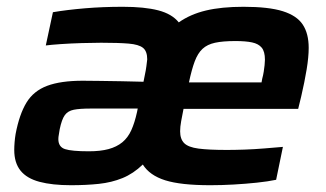

<svg xmlns="http://www.w3.org/2000/svg" viewBox="-20 -538 962 566"><path d="M189 8Q134 8 96.5 -2Q59 -12 40.5 -35Q22 -58 22 -96Q22 -106 23 -118.5Q24 -131 26 -143Q37 -201 58 -235.5Q79 -270 119 -285Q159 -300 224 -300Q244 -300 274.5 -299.5Q305 -299 339 -298.5Q373 -298 403 -297L407 -317Q410 -331 411.5 -342.5Q413 -354 414 -363Q414 -387 401.5 -397Q389 -407 359 -409.5Q329 -412 278 -412Q254 -412 221 -411Q188 -410 159 -408Q130 -406 115 -404L136 -502Q177 -509 230 -513.5Q283 -518 342 -518Q406 -518 446.5 -507.5Q487 -497 507 -472Q541 -496 587 -507Q633 -518 698 -518Q772 -518 813.5 -505Q855 -492 872.5 -465.5Q890 -439 890 -397Q890 -370 884 -333.5Q878 -297 868 -254L859 -217H521Q517 -197 514 -180.5Q511 -164 511 -151Q511 -128 523 -116Q535 -104 565 -100Q595 -96 649 -96Q672 -96 701 -97Q730 -98 760 -100.5Q790 -103 814 -105L794 -8Q770 -3 737 0.5Q704 4 668.5 6Q633 8 600 8Q513 8 467 -6.5Q421 -21 401 -53Q373 -26 341 -13Q309 0 271.5 4Q234 8 189 8ZM242 -92Q276 -92 300 -98.5Q324 -105 340.5 -118.5Q357 -132 367 -154Q377 -176 384 -208L386 -218H248Q215 -218 197.5 -214.5Q180 -211 171 -198.5Q162 -186 156 -157Q155 -149 153.5 -141.5Q152 -134 152 -128Q152 -105 171.5 -98.5Q191 -92 242 -92ZM537 -295H751L753 -306Q756 -317 757.5 -327Q759 -337 760 -346Q761 -355 761 -362Q761 -386 751.5 -397.5Q742 -409 723 -413Q704 -417 674 -417Q637 -417 614 -412Q591 -407 577 -394Q563 -381 554 -357Q545 -333 537 -295Z"/></svg>

Font: Saira SemiExpanded SemiBold
Style: Italic
Weight: 600
Width: 6
Italic angle: -12°
Designer: Hector Gatti with collaboration of the Omnibus-Type team
Foundry: Omnibus-Type
Version: Version 1.101